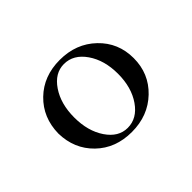

<svg xmlns="http://www.w3.org/2000/svg" viewBox="-67 -764 459 459"><g transform="rotate(-45 162.5 -535.0)"><path d="M35 -535Q36 -588 71.5 -622.5Q107 -657 162 -657Q217 -657 253.5 -622Q290 -587 290 -535Q290 -483 253.5 -448Q217 -413 162 -413Q107 -413 71.5 -447.5Q36 -482 35 -535ZM162 -427Q194 -427 215.5 -458Q237 -489 237 -535Q237 -581 215.5 -612Q194 -643 162 -643Q131 -643 110 -612Q89 -581 89 -535Q89 -489 110 -458Q131 -427 162 -427Z"/></g></svg>

Font: Arapey Regular-Display
Style: Regular
Weight: 400
Designer: Eduardo Rodriguez Tunni
Foundry: Eduardo Rodriguez Tunni
Version: Version 4.000